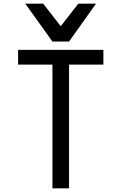

<svg xmlns="http://www.w3.org/2000/svg" viewBox="-20 -1020 658 1040"><path d="M264 -795 117 -1000H214L309 -878L404 -1000H500L354 -795ZM264 0V-670H78V-750H540V-670H354V0Z"/></svg>

Font: Hermit
Style: Regular
Weight: 400
Designer: Pablo Caro
Version: Version 2.000;PS 002.000;hotconv 1.0.88;makeotf.lib2.5.64775